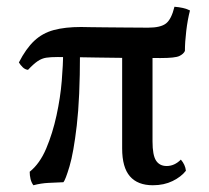

<svg xmlns="http://www.w3.org/2000/svg" viewBox="-20 -540 619 569"><path d="M63 -333Q54 -334 47 -341Q40 -348 36 -355Q57 -396 81.5 -419Q106 -442 139.5 -451Q173 -460 220 -460Q230 -460 247.5 -459.5Q265 -459 289.5 -459Q314 -459 346 -458.5Q378 -458 419 -458Q456 -458 472 -470.5Q488 -483 497 -520Q510 -519 521.5 -516.5Q533 -514 543 -509Q536 -482 532 -448.5Q528 -415 528 -389Q524 -380 511.5 -374Q499 -368 456 -368Q343 -368 266 -369.5Q189 -371 151 -371Q130 -371 117 -369Q104 -367 92 -359Q80 -351 63 -333ZM79 9Q73 1 70.5 -9.5Q68 -20 68 -31Q98 -55 117 -100Q136 -145 147.5 -198Q159 -251 163 -300Q167 -349 167 -382L217 -381Q217 -249 207.5 -168Q198 -87 186 -47Q174 -7 168 0Q145 1 123.5 2Q102 3 79 9ZM433 9Q388 9 365 -17.5Q342 -44 342 -100V-391H432V-121Q432 -80 442.5 -64Q453 -48 474 -48Q497 -48 516 -67Q529 -52 531 -34Q517 -16 491.5 -3.5Q466 9 433 9Z"/></svg>

Font: Vollkorn
Style: Regular
Weight: 400
Designer: Friedrich Althausen
Foundry: Friedrich Althausen
Version: Version 4.104